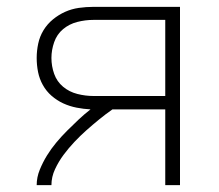

<svg xmlns="http://www.w3.org/2000/svg" viewBox="-20 -540 640 560"><path d="M87 0Q87 -23 96 -45Q105 -67 117 -86.5Q129 -106 144 -124Q159 -142 175.5 -158.5Q192 -175 209 -191Q226 -207 244 -221Q224 -222 203.5 -226Q183 -230 164.5 -238.5Q146 -247 130.5 -260.5Q115 -274 105 -292Q95 -310 91 -330Q87 -350 87 -371Q87 -392 91.5 -413Q96 -434 107 -452Q118 -470 134.5 -483.5Q151 -497 170 -505.5Q189 -514 210 -517Q231 -520 253 -520H505V0H462V-221H308Q288 -207 269 -191.5Q250 -176 232 -160Q214 -144 197 -126Q180 -108 165.5 -88.5Q151 -69 140.5 -46.5Q130 -24 130 0ZM253 -260H462V-482H253Q229 -482 205.5 -476Q182 -470 164 -455Q146 -440 138 -417Q130 -394 130 -371Q130 -347 138 -324.5Q146 -302 164 -287Q182 -272 205.5 -266Q229 -260 253 -260Z"/></svg>

Font: Zed Sans Extralight Extended
Style: Regular
Weight: 200
Width: 7
Designer: Belleve Invis
Foundry: Belleve Invis
Version: Version 1.0.0; ttfautohint (v1.8.4)